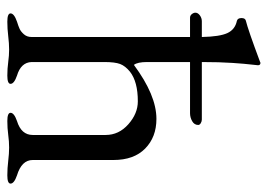

<svg xmlns="http://www.w3.org/2000/svg" viewBox="-126 -620 748 537"><g transform="rotate(90 248.5 -351.0)"><path d="M427 -68Q427 -37 470 -24Q493 -16 493 -6Q493 3 470 3Q450 3 429.5 0.5Q409 -2 392 -2Q375 -2 356.5 0.5Q338 3 318 3Q295 3 295 -6Q295 -16 318 -24Q357 -36 357 -68V-272Q357 -309 327 -335.5Q297 -362 263 -362Q208 -362 180 -340Q164 -327 158.5 -312.5Q153 -298 153 -268V-65Q154 -35 191 -24Q214 -16 214 -6Q214 3 191 3Q171 3 153 0.5Q135 -2 118 -2Q101 -2 80.5 0.5Q60 3 40 3Q17 3 17 -6Q17 -16 40 -24Q53 -28 60.5 -31.5Q68 -35 75.5 -43.5Q83 -52 83 -65V-508H29Q23 -508 19 -513Q15 -518 15 -523Q15 -530 22.5 -535.5Q30 -541 39 -541H83Q82 -591 72 -612.5Q62 -634 38 -639Q30 -641 30 -652Q30 -662 37 -664Q62 -670 153 -704L155 -705Q162 -705 162 -698Q162 -695 160 -679Q158 -663 155.5 -627Q153 -591 153 -541H314Q319 -541 324 -538Q329 -535 329 -531Q329 -520 318.5 -514Q308 -508 296 -508H153V-388Q153 -361 161 -351Q246 -414 312 -414Q363 -414 395 -382.5Q427 -351 427 -294Z"/></g></svg>

Font: EB Garamond SC 12
Style: Regular
Weight: 400
Version: Version 0.016 ; ttfautohint (v0.97) -l 8 -r 50 -G 200 -x 0 -